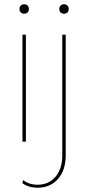

<svg xmlns="http://www.w3.org/2000/svg" viewBox="-20 -662 412 897"><path d="M71 -620Q71 -630 77 -636Q83 -642 93 -642Q103 -642 109 -636Q115 -630 115 -620Q115 -610 109 -604Q103 -598 93 -598Q83 -598 77 -604Q71 -610 71 -620ZM101 0H85V-500H101ZM301 -620Q301 -610 295 -604Q289 -598 279 -598Q269 -598 263 -604Q257 -610 257 -620Q257 -630 263 -636Q269 -642 279 -642Q289 -642 295 -636Q301 -630 301 -620ZM287 64Q287 133 251 174Q215 215 155 215Q134 215 115 209Q96 203 84 193L89 179Q101 190 118.5 195.5Q136 201 155 201Q208 201 239.5 163.5Q271 126 271 64V-500H287Z"/></svg>

Font: Work Sans Hairline
Style: Regular
Weight: 400
Designer: Wei Huang
Foundry: Wei Huang
Version: Version 1.032